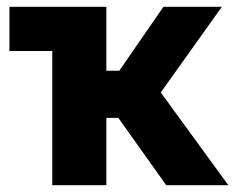

<svg xmlns="http://www.w3.org/2000/svg" viewBox="-20 -545 692 565"><path d="M453.1 -272.9 651.9 0H469.2L328.1 -198.2H293V0H133.8V-395H7.8V-524.9H293V-336.9H331.1L460.9 -524.9H632.8Z"/></svg>

Font: Raleway-v4020 ExtraBold
Style: Regular
Weight: 800
Designer: Matt McInerney, Pablo Impallari, Rodrigo Fuenzalida
Foundry: Matt McInerney, Pablo Impallari, Rodrigo Fuenzalida
Version: Version 4.020;PS 004.020;hotconv 1.0.88;makeotf.lib2.5.64775